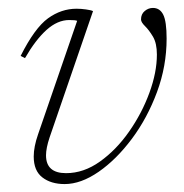

<svg xmlns="http://www.w3.org/2000/svg" viewBox="-20 -456 463 484"><path d="M400 -358.5Q400 -289.5 375.8 -224Q351.5 -158.5 312.5 -106.2Q273.5 -54 228.8 -23Q184 8 143 8Q108.5 8 86.8 -8.8Q65 -25.5 65 -61.5Q65 -86 76 -117.5L174.5 -403.5Q172 -404.5 167.5 -405Q163 -405.5 154.5 -405.5Q125 -405.5 97.2 -380.5Q69.5 -355.5 43 -309.5L32 -315Q67.5 -385.5 101 -409.8Q134.5 -434 173 -434Q184.5 -434 197 -432.2Q209.5 -430.5 214.5 -428L105 -109.5Q96 -82.5 96 -64.5Q96 -19.5 146.5 -19.5Q191 -19.5 232 -48.8Q273 -78 305.2 -124Q337.5 -170 356.5 -221.8Q375.5 -273.5 375.5 -318.5Q375.5 -347 365.5 -363.8Q355.5 -380.5 345.5 -390.2Q335.5 -400 335.5 -407Q335.5 -420.5 344.8 -428.2Q354 -436 365.5 -436Q383 -436 391.5 -419Q400 -402 400 -358.5Z"/></svg>

Font: Newsreader 16pt ExtraLight
Style: Italic
Weight: 275
Italic angle: -17°
Designer: Hugues Gentile
Foundry: Production Type
Version: Version 1.003; ttfautohint (v1.8.3)